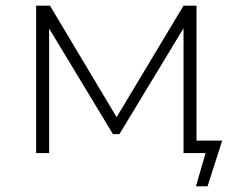

<svg xmlns="http://www.w3.org/2000/svg" viewBox="-20 -542 846 680"><path d="M767 -44H676V-522H630L393 -127L157 -522H108V0H154V-441L380 -67H403L630 -442V0H708L674 118H715Z"/></svg>

Font: Montserrat Custom ExtraLight
Style: Regular
Weight: 300
Designer: Julieta Ulanovsky
Foundry: Julieta Ulanovsky
Version: Version 7.200